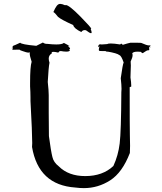

<svg xmlns="http://www.w3.org/2000/svg" viewBox="-20 -956 832 989"><path d="M412 13Q485 13 547.5 -27Q610 -67 649 -168L650 -205Q650 -225 649 -259.5Q648 -294 648 -507L656 -510V-516Q656 -531 652 -557L654 -619Q654 -633 653 -639Q663 -660 663 -672Q663 -678 661 -681Q666 -690 690 -690L705 -689Q712 -682 716 -682Q717 -682 718 -684Q736 -697 743 -697H747Q749 -697 749 -702Q749 -708 747 -719Q747 -717 754 -709L753 -715Q753 -721 756 -724Q753 -722 748 -722Q736 -722 710 -734Q709 -736 677 -736H652Q638 -733 612 -725Q608 -731 605 -731Q602 -731 599 -727Q568 -732 551 -732Q537 -732 533 -729Q514 -727 505 -727Q498 -727 496 -728Q486 -727 486 -714Q486 -713 487 -713Q488 -713 493 -718Q489 -707 489 -700Q489 -694 494 -693.5Q499 -693 506 -693H523L536 -687L530 -691Q584 -682 595 -672Q605 -669 617 -634Q612 -625 602 -553Q606 -518 606 -498Q606 -487 605 -481Q604 -279 596.5 -217Q589 -155 564 -101Q509 -49 419 -49Q333 -49 283 -99Q256 -120 250 -147Q242 -179 232 -255Q231 -300 231 -376V-466Q231 -489 226 -534Q230 -609 235 -633Q231 -645 231 -654Q231 -672 247 -681L246 -684Q246 -689 256 -689Q264 -689 280 -685L287 -693V-692Q292 -692 292 -693L288 -694Q309 -690 321 -690Q340 -690 340 -698Q340 -700 335 -702Q341 -703 341 -706Q341 -710 331 -717L342 -721L337 -718Q332 -724 309 -735Q300 -727 270 -727Q251 -727 224 -730H221Q210 -730 201 -737L167 -720Q90 -727 84 -736L58 -724Q41 -720 41 -707V-705Q43 -715 47 -718L44 -700Q44 -699 45 -699Q46 -700 62 -700H81Q81 -698 93 -694Q117 -685 127 -685Q132 -685 134 -687Q133 -685 133 -681Q133 -668 143 -638Q135 -613 135 -530V-511Q137 -482 137 -454V-436Q146 -271 146 -219L145 -199Q178 -3 368 10Q391 13 412 13ZM449 -785Q452 -785 452 -789Q452 -795 447 -807H449Q450 -807 450 -808Q450 -814 395 -870Q336 -930 319 -930L315 -929Q300 -936 290 -936Q280 -936 272 -925.5Q264 -915 255 -894Q263 -890 279 -869Q295 -855 357 -827Q361 -809 399 -791Q405 -801 417 -801L423 -800Q442 -785 449 -785Z"/></svg>

Font: Xiaobo Songti 小帛宋体
Style: Regular
Weight: 400
Version: Version 1.501;March 17, 2024;FontCreator 14.0.0.2814 64-bit